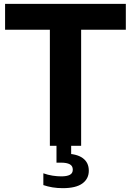

<svg xmlns="http://www.w3.org/2000/svg" viewBox="-20 -760 682 1001"><path d="M240 0V-605H6.5V-740H636V-605H403V0ZM307 221Q279 221 253.5 216.8Q228 212.5 206 205V143.5Q229.5 152 254 155.8Q278.5 159.5 299.5 159.5Q328.5 159.5 344 151.5Q359.5 143.5 359.5 124.5Q359.5 105 343.8 96.5Q328 88 298.5 88H274.5V-10H351V64L317 41Q379 41 411 64Q443 87 443 130Q443 172 409.5 196.5Q376 221 307 221Z"/></svg>

Font: Encode Sans Condensed Thin
Style: Bold
Weight: 700
Version: Version 3.002